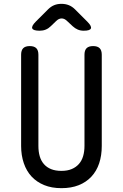

<svg xmlns="http://www.w3.org/2000/svg" viewBox="-20 -970 640 1000"><path d="M90 -685Q90 -708 101 -719Q112 -730 135 -730Q158 -730 169 -719Q180 -708 180 -685V-210Q180 -180 187 -156Q194 -132 209 -115Q224 -98 246.5 -89Q269 -80 300 -80Q331 -80 353.5 -89.5Q376 -99 391 -116Q406 -133 413 -157Q420 -181 420 -210V-685Q420 -708 431 -719Q442 -730 465 -730Q488 -730 499 -719Q510 -708 510 -685V-210Q510 -160 496.5 -119.5Q483 -79 456 -50Q429 -21 390 -5.5Q351 10 300 10Q249 10 210 -6Q171 -22 144.5 -50.5Q118 -79 104 -120Q90 -161 90 -210ZM187 -810Q153 -810 148 -822Q143 -834 167 -858L230 -921Q245 -936 262 -943Q279 -950 300 -950Q321 -950 338.5 -943Q356 -936 371 -921L435 -857Q458 -834 453.5 -822Q449 -810 416 -810Q399 -810 385 -816Q371 -822 359 -833L330 -860Q316 -874 301 -874Q286 -874 272 -860L245 -834Q233 -822 218.5 -816Q204 -810 187 -810Z"/></svg>

Font: Maple Mono NL
Style: Regular
Weight: 400
Monospace: yes
Designer: subframe7536
Version: Version 7.000